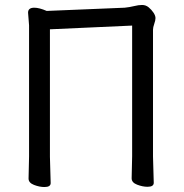

<svg xmlns="http://www.w3.org/2000/svg" viewBox="-20 -740 739 773"><path d="M159 13Q139 13 117 4.5Q95 -4 95 -21L97 -110V-638L93 -689Q93 -709 118 -709Q138 -709 168 -696L482 -709Q502 -711 520 -715.5Q538 -720 552 -720Q567 -720 578.5 -710.5Q590 -701 598 -689Q606 -677 606 -667Q606 -658 601 -644Q596 -630 596 -620V-110L599 -4Q599 12 574 12Q554 12 532 3.5Q510 -5 510 -22L512 -111V-637L181 -622V-109L184 -3Q184 13 159 13Z"/></svg>

Font: LXGW WenKai TC
Style: Bold
Weight: 700
Designer: LXGW / Fontworks Inc.
Foundry: LXGW / Fontworks Inc.
Version: Version 1.330;April 28, 2024